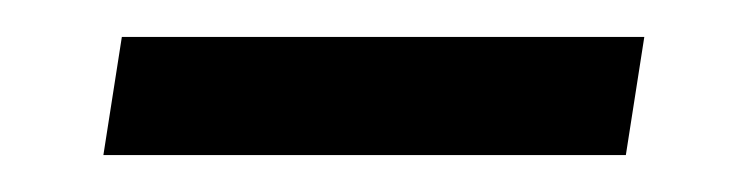

<svg xmlns="http://www.w3.org/2000/svg" viewBox="-20 -316 403 104"><path d="M36 -232 46 -296H329L319 -232Z"/></svg>

Font: MuseoModerno Light
Style: Italic
Weight: 300
Italic angle: -9°
Designer: Pablo Cosgaya, Héctor Gatti, Marcela Romero, and the Authors of The MuseoModerno Project.
Foundry: Omnibus-Type Team
Version: Version 1.003